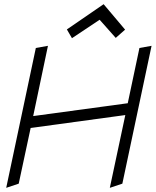

<svg xmlns="http://www.w3.org/2000/svg" viewBox="-20 -901 747 921"><path d="M325.2 -717.8 458 -806.2 535.2 -719.2 580.1 -758.8 477.1 -880.9 300.8 -759.8ZM648.9 -670.9 592.8 -405.8 139.2 -344.2 210 -681.2 151.9 -670.9 9.8 0 69.8 -20 127 -287.1 581.1 -349.1 506.8 0 566.9 -20 707 -681.2Z"/></svg>

Font: Comic Neue Angular
Style: Italic
Weight: 400
Italic angle: -12°
Designer: Craig Rozynski
Foundry: Craig Rozynski
Version: Version 2.003